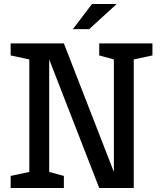

<svg xmlns="http://www.w3.org/2000/svg" viewBox="-20 -936 800 956"><path d="M547 -80V-640L474 -660V-720H739V-660L646 -640V0H474L225 -640V-80L298 -60V0H33V-60L126 -80V-640L33 -660V-720H298ZM438 -916H561L424 -791H343Z"/></svg>

Font: HermeneusOne
Style: Regular
Weight: 400
Designer: Rodrigo Fuenzalida, Pablo Impallari
Foundry: Pablo Impallari, Rodrigo Fuenzalida
Version: Version 1.000; ttfautohint (v0.8) -G 200 -r 50